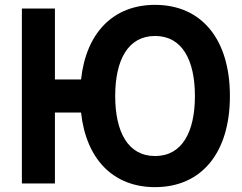

<svg xmlns="http://www.w3.org/2000/svg" viewBox="-20 -755 996 790"><path d="M70 0H206V-292H313.5C334.5 -99 446.5 15 618 15C809 15 926 -126 926 -360C926 -594 809 -735 618 -735C446.5 -735 334.5 -621 313.5 -428H206V-720H70ZM454 -360C454 -507 506 -607 618 -607C730 -607 782 -507 782 -360C782 -213 730 -113 618 -113C506 -113 454 -213 454 -360Z"/></svg>

Font: Eudonet ExtraBold
Style: Regular
Weight: 800
Designer: Mikhail Sharanda
Foundry: Mikhail Sharanda
Version: Version 4.503;Glyphs 3.1.2 (3151)